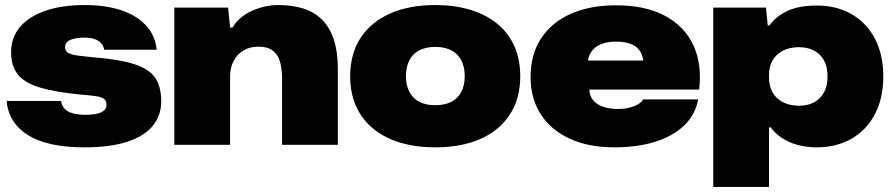

<svg xmlns="http://www.w3.org/2000/svg" viewBox="-20 -574 3533 761"><path d="M313 10Q240 10 184 -2.5Q128 -15 90 -39Q52 -63 31 -97Q10 -131 6 -174H222Q225 -155 236 -143Q247 -131 268 -125Q289 -119 320 -119Q361 -119 381.5 -129Q402 -139 402 -158Q402 -174 393 -181.5Q384 -189 362.5 -192.5Q341 -196 301 -199Q199 -209 138.5 -227Q78 -245 51 -278.5Q24 -312 24 -368Q24 -424 58 -465.5Q92 -507 157.5 -530.5Q223 -554 317 -554Q397 -554 458.5 -534Q520 -514 557.5 -474.5Q595 -435 601 -377H393Q390 -393 380 -403.5Q370 -414 354 -419.5Q338 -425 316 -425Q280 -425 259 -416Q238 -407 238 -387Q238 -373 248.5 -365.5Q259 -358 283.5 -354.5Q308 -351 349 -347Q451 -339 510 -320.5Q569 -302 594 -267Q619 -232 619 -172Q619 -117 586 -76Q553 -35 485.5 -12.5Q418 10 313 10Z M671 0V-544H884L892 -465H902Q926 -507 977.5 -530.5Q1029 -554 1084 -554Q1137 -554 1180 -541Q1223 -528 1254 -498.5Q1285 -469 1302 -420Q1319 -371 1319 -299V0H1098V-260Q1098 -298 1090.5 -327Q1083 -356 1062.5 -372.5Q1042 -389 1004 -389Q969 -389 944 -373.5Q919 -358 905.5 -331.5Q892 -305 892 -271V0Z M1705 10Q1629 10 1567 -8.5Q1505 -27 1460.5 -63Q1416 -99 1392 -151.5Q1368 -204 1368 -272Q1368 -362 1410 -425Q1452 -488 1527.5 -521Q1603 -554 1705 -554Q1781 -554 1843 -535.5Q1905 -517 1949.5 -481Q1994 -445 2018 -392.5Q2042 -340 2042 -272Q2042 -183 2000.5 -119.5Q1959 -56 1883.5 -23Q1808 10 1705 10ZM1705 -157Q1744 -157 1770 -171Q1796 -185 1809 -211Q1822 -237 1822 -272Q1822 -299 1814.5 -320.5Q1807 -342 1792.5 -357Q1778 -372 1756 -380Q1734 -388 1705 -388Q1667 -388 1641 -374Q1615 -360 1602 -334Q1589 -308 1589 -272Q1589 -245 1596.5 -224Q1604 -203 1618.5 -188Q1633 -173 1654.5 -165Q1676 -157 1705 -157Z M2417 10Q2311 10 2236.5 -25Q2162 -60 2122.5 -122.5Q2083 -185 2083 -268Q2083 -359 2125 -422.5Q2167 -486 2243 -519.5Q2319 -553 2421 -553Q2539 -553 2616.5 -511Q2694 -469 2728.5 -394Q2763 -319 2751 -219H2316Q2317 -193 2331.5 -176Q2346 -159 2371.5 -150.5Q2397 -142 2430 -142Q2465 -142 2493 -153Q2521 -164 2529 -180H2747Q2736 -119 2691.5 -76.5Q2647 -34 2576.5 -12Q2506 10 2417 10ZM2309 -324 2303 -334H2538L2530 -325Q2529 -352 2517 -371Q2505 -390 2481 -399.5Q2457 -409 2421 -409Q2387 -409 2362.5 -399Q2338 -389 2324.5 -370Q2311 -351 2309 -324Z M2807 167V-544H3016L3023 -473H3030Q3054 -508 3099.5 -530Q3145 -552 3218 -552Q3277 -552 3325 -532.5Q3373 -513 3408 -476.5Q3443 -440 3462 -388Q3481 -336 3481 -271Q3481 -185 3448 -122Q3415 -59 3355.5 -24.5Q3296 10 3216 10Q3177 10 3142 0.5Q3107 -9 3080 -26.5Q3053 -44 3035 -69H3028V167ZM3147 -155Q3181 -155 3206 -168Q3231 -181 3245.5 -207Q3260 -233 3260 -271Q3260 -309 3246 -334.5Q3232 -360 3206.5 -373.5Q3181 -387 3147 -387Q3110 -387 3083 -373Q3056 -359 3042 -334.5Q3028 -310 3028 -277V-265Q3028 -233 3042 -208Q3056 -183 3083 -169Q3110 -155 3147 -155Z"/></svg>

Font: Mona Sans Expanded Black
Style: Regular
Weight: 900
Width: 7
Designer: Deni Anggara
Foundry: GitHub
Version: Version 2.000